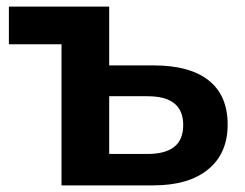

<svg xmlns="http://www.w3.org/2000/svg" viewBox="-20 -559 740 579"><path d="M165.5 -425.5H6.8V-539.1H309.3V-361.8H442.9Q552.5 -361.8 609.5 -316.4Q666.5 -271 666.5 -183.3Q666.5 -96.4 607.7 -48.2Q548.8 0 442.9 0H165.5ZM532.5 -182.1Q532.5 -225.8 505.6 -247.3Q478.6 -268.8 424.8 -268.8H309.3V-94.7H424.8Q478.6 -94.7 505.6 -116.3Q532.5 -137.8 532.5 -182.1Z"/></svg>

Font: Min Sans VF VF
Style: Regular
Weight: 400
Designer: Jinseong-Kim, NotoSansCJK, Nunito
Foundry: Jinseong-Kim
Version: Version 1.420;Glyphs 3.1.2 (3151)